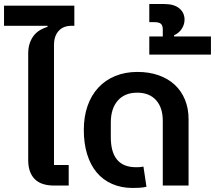

<svg xmlns="http://www.w3.org/2000/svg" viewBox="-47 -921 1067 953"><path d="M222 0Q156 0 124.5 -33Q93 -66 93 -126V-655Q93 -685 101 -707.5Q109 -730 122 -746Q135 -762 152.5 -772Q170 -782 189 -788V-793H-27V-893H322V-793H309Q267 -793 244 -767.5Q221 -742 221 -697V-102H294V0Z M612 12Q555 12 509.5 -8Q464 -28 433 -65Q402 -102 385.5 -155.5Q369 -209 369 -276Q369 -342 387.5 -395Q406 -448 440.5 -485.5Q475 -523 524.5 -543.5Q574 -564 635 -564Q693 -564 740 -547.5Q787 -531 820 -500.5Q853 -470 871 -426.5Q889 -383 889 -329V0H761V-321Q761 -387 727.5 -424Q694 -461 634 -461Q572 -461 537.5 -421.5Q503 -382 503 -313V-240Q503 -91 628 -91Q639 -91 647.5 -91.5Q656 -92 665 -94L680 6Q664 10 644.5 11Q625 12 612 12Z M694 -740H761V-775Q761 -794 752 -802.5Q743 -811 719 -811H694V-901H769Q817 -901 843 -879.5Q869 -858 869 -823Q869 -800 855.5 -778.5Q842 -757 817 -746V-740H1000V-650H694Z"/></svg>

Font: IBM Plex Sans Thai SmBld
Style: Regular
Weight: 600
Designer: Mike Abbink, Paul van der Laan, Pieter van Rosmalen, Ben Mitchell, Mark Frömberg
Foundry: Bold Monday
Version: Version 1.2